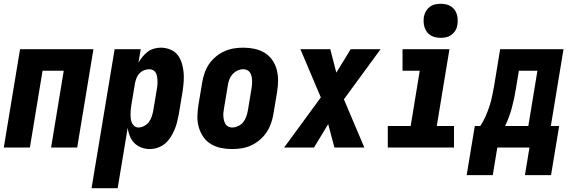

<svg xmlns="http://www.w3.org/2000/svg" viewBox="-20 -780 3040 1015"><path d="M0 0 86 -520H474L388 0H250L317 -406H205L138 0Z M464 215 586 -520H724L712 -449Q721 -465 733.5 -480Q746 -495 761 -506.5Q776 -518 794.5 -523Q813 -528 830 -528Q856 -528 879.5 -518.5Q903 -509 918 -490.5Q933 -472 940.5 -448Q948 -424 950.5 -399Q953 -374 951 -348Q949 -322 945 -295L925 -175Q921 -155 916 -134.5Q911 -114 902.5 -94Q894 -74 882 -55Q870 -36 853 -21.5Q836 -7 814.5 0.5Q793 8 772 8Q749 8 727.5 0Q706 -8 690.5 -23.5Q675 -39 666.5 -60Q658 -81 655 -104L602 215ZM712 -106Q727 -106 742 -114Q757 -122 767 -135Q777 -148 782 -163.5Q787 -179 790 -194L810 -314Q812 -325 812.5 -335.5Q813 -346 812.5 -356.5Q812 -367 810 -377Q808 -387 803.5 -395.5Q799 -404 789.5 -409Q780 -414 769 -414Q756 -414 742.5 -409Q729 -404 718.5 -393.5Q708 -383 702.5 -369.5Q697 -356 694 -342L674 -222Q672 -210 671 -198.5Q670 -187 670 -175Q670 -163 671.5 -151.5Q673 -140 677.5 -130Q682 -120 691 -113Q700 -106 712 -106Z M1207 8Q1177 8 1148 2Q1119 -4 1095 -18.5Q1071 -33 1055 -56Q1039 -79 1031 -107Q1023 -135 1023.5 -164.5Q1024 -194 1029 -225L1049 -345Q1053 -369 1061.5 -394Q1070 -419 1085 -441Q1100 -463 1121 -480.5Q1142 -498 1166.5 -509Q1191 -520 1216 -524Q1241 -528 1266 -528Q1296 -528 1325 -522Q1354 -516 1378 -501.5Q1402 -487 1418.5 -464Q1435 -441 1442.5 -413Q1450 -385 1450 -355.5Q1450 -326 1445 -295L1425 -175Q1421 -151 1412 -126Q1403 -101 1388 -79Q1373 -57 1352 -39.5Q1331 -22 1307 -11Q1283 0 1257.5 4Q1232 8 1207 8ZM1207 -106Q1223 -106 1239 -113.5Q1255 -121 1265.5 -134Q1276 -147 1281.5 -162.5Q1287 -178 1290 -194L1310 -314Q1312 -325 1312.5 -336Q1313 -347 1312.5 -357.5Q1312 -368 1309.5 -378Q1307 -388 1301.5 -396.5Q1296 -405 1286.5 -409.5Q1277 -414 1266 -414Q1250 -414 1234.5 -406.5Q1219 -399 1208 -386Q1197 -373 1191.5 -357.5Q1186 -342 1184 -326L1164 -206Q1162 -195 1161 -184Q1160 -173 1161 -162.5Q1162 -152 1164.5 -142Q1167 -132 1172.5 -123.5Q1178 -115 1187 -110.5Q1196 -106 1207 -106Z M1482 0 1676 -265 1568 -520H1726L1758 -396L1834 -520H1992L1798 -255L1906 0H1748L1715 -124L1640 0Z M2030 0V-114H2151L2199 -406H2108V-520H2356L2289 -114H2380V0ZM2310 -580Q2296 -580 2282 -583Q2268 -586 2256 -593.5Q2244 -601 2236.5 -611.5Q2229 -622 2224.5 -635.5Q2220 -649 2219.5 -663Q2219 -677 2221 -692Q2224 -707 2231.5 -720.5Q2239 -734 2251.5 -743.5Q2264 -753 2279.5 -756.5Q2295 -760 2310 -760Q2324 -760 2338 -757Q2352 -754 2363.5 -746.5Q2375 -739 2383 -728.5Q2391 -718 2395 -704.5Q2399 -691 2399.5 -677Q2400 -663 2398 -648Q2396 -633 2388 -619.5Q2380 -606 2367.5 -596.5Q2355 -587 2340 -583.5Q2325 -580 2310 -580Z M2447 146 2490 -114H2519Q2535 -138 2546.5 -164Q2558 -190 2567 -217Q2576 -244 2581.5 -271Q2587 -298 2592 -325L2624 -520H2959L2892 -114H2936L2893 146H2755L2779 0H2609L2585 146ZM2650 -114H2773L2821 -406H2723L2707 -309Q2699 -260 2686 -210.5Q2673 -161 2650 -114Z"/></svg>

Font: Iosevka Heavy Oblique
Style: Regular
Weight: 900
Italic angle: -9°
Monospace: yes
Designer: Belleve Invis
Foundry: Belleve Invis
Version: Version 32.5.0; ttfautohint (v1.8.4)